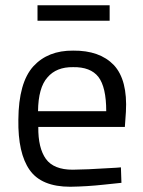

<svg xmlns="http://www.w3.org/2000/svg" viewBox="-20 -703 545 732"><path d="M398 -624V-683H123V-624ZM125 -279Q126 -369 161 -408Q195 -448 259 -447Q325 -448 355 -410Q385 -371 385 -279ZM257 -56Q185 -56 155 -97Q125 -139 126 -219H456L460 -276Q467 -398 414 -455Q360 -511 259 -510Q163 -511 107 -450Q51 -388 50 -247Q48 -119 93 -55Q138 9 248 9Q313 8 376 1Q438 -5 443 -6L441 -65Q437 -64 377 -61Q318 -57 257 -56Z"/></svg>

Font: RazerF5
Style: Regular
Weight: 400
Foundry: Razer Inc.
Version: Version 2